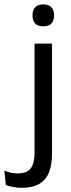

<svg xmlns="http://www.w3.org/2000/svg" viewBox="-78 -690 328 888"><path d="M81.7 -66.7V-488.2H162.6V-66.7ZM122.2 -568.2Q97.2 -568.2 84.8 -581.2Q72.4 -594.3 72.4 -617.7V-620.2Q72.4 -643.5 84.8 -656.6Q97.2 -669.6 122.2 -669.6Q147.2 -669.6 159.5 -656.6Q171.9 -643.5 171.9 -620.2V-617.7Q171.9 -593.9 159.5 -581Q147.2 -568.2 122.2 -568.2ZM21.9 178.6Q0.6 178.6 -18.5 174.9Q-37.7 171.1 -51 165.8L-58 99.1Q-44 105.4 -28.7 108.7Q-13.5 112 3.1 112Q48 112 64.9 87.8Q81.7 63.5 81.7 18V-136.4H162.6V22.1Q162.6 70.8 149 106Q135.4 141.1 104.5 159.8Q73.6 178.6 21.9 178.6Z"/></svg>

Font: Anek Latin Medium
Style: Regular
Weight: 500
Designer: Yesha Goshar
Foundry: Ek Type
Version: Version 1.003